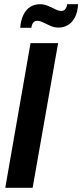

<svg xmlns="http://www.w3.org/2000/svg" viewBox="-20 -892 391 912"><path d="M5 0 125 -687H256L135 0ZM76 -760Q79 -797 91.5 -822Q104 -847 124 -859.5Q144 -872 170 -872Q189 -872 207 -864.5Q225 -857 241.5 -848.5Q258 -840 271 -840Q283 -840 290 -848.5Q297 -857 299 -872H351Q349 -836 336.5 -811Q324 -786 303.5 -773.5Q283 -761 258 -761Q238 -761 220 -769Q202 -777 186 -785Q170 -793 157 -793Q145 -793 138 -784.5Q131 -776 129 -760Z"/></svg>

Font: Archivo ExtraCondensed
Style: Bold Italic
Weight: 700
Width: 2
Italic angle: -10°
Designer: Hector Gatti
Foundry: Omnibus-Type
Version: Version 2.001